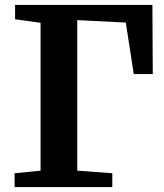

<svg xmlns="http://www.w3.org/2000/svg" viewBox="-20 -763 668 783"><path d="M39.5 0V-56.5L145.5 -67V-670L41.5 -684.5V-743H601.5L603 -461H525.5L493 -671L295 -681V-67L438 -56.5V0Z"/></svg>

Font: Merriweather 28pt
Style: Bold
Weight: 700
Version: Version 2.100